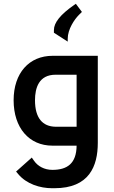

<svg xmlns="http://www.w3.org/2000/svg" viewBox="-20 -770 603 1015"><path d="M371 -743C299 -693 265 -650 265 -611V-597L338 -550V-565C338 -616 374 -668 397 -691L413 -707L381 -750ZM257 0H385C384 94 336 128 257 128C215 128 180 109 160 80L148 63L65 137L76 150C120 203 192 225 255 225H268C452 225 497 108 497 -15V-475H258C134 -475 52 -384 52 -240C52 -94 134 0 257 0ZM385 -100H274C205 -101 165 -146 165 -240C165 -306 186 -375 274 -375H385Z"/></svg>

Font: Mint Spirit
Style: Bold
Weight: 700
Designer: HARENDAL Hirwen
Foundry: Arkandis Digital Foundry.
Version: Version 1.004;FFEdit